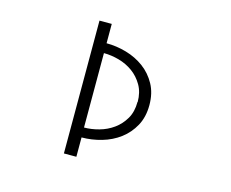

<svg xmlns="http://www.w3.org/2000/svg" viewBox="-100 -816 1200 997"><g transform="rotate(15 500.0 -317.0)"><path d="M619 -317Q619 -369 597 -407Q575 -445 541 -469.5Q507 -494 465.5 -505.5Q424 -517 384 -517V-117Q423 -117 464.5 -128.5Q506 -140 540 -164.5Q574 -189 596 -226.5Q618 -264 618 -317ZM682 -317Q682 -253 656 -205.5Q630 -158 588 -126.5Q546 -95 492.5 -79.5Q439 -64 385 -64V40H318V-674H384V-570Q438 -570 491.5 -554.5Q545 -539 587.5 -507.5Q630 -476 656 -428.5Q682 -381 682 -317Z"/></g></svg>

Font: NanumGothicCoding
Style: Regular
Weight: 400
Monospace: yes
Designer: Kwon Bruce; Nicolas Noh; Sung-woo Choi; Go-un Cha; Soo-hyun Park;
Foundry: NHN Corporation
Version: Version 2.000;PS 1;hotconv 1.0.49;makeotf.lib2.0.14853